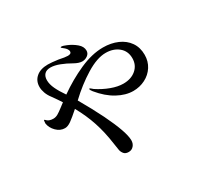

<svg xmlns="http://www.w3.org/2000/svg" viewBox="-168 -1005 1335 1273"><g transform="rotate(-30 500.0 -368.5)"><path d="M889 -460Q889 -410 864 -371Q839 -332 796.5 -310.5Q754 -289 705 -289Q647 -289 585.5 -322.5Q524 -356 470 -422Q457 -438 457 -446Q457 -449 460 -449Q463 -449 470 -443Q477 -437 483 -432Q530 -401 580 -382.5Q630 -364 672 -364Q732 -364 769.5 -396.5Q807 -429 807 -481Q807 -536 768 -568Q729 -600 670 -600Q604 -600 518 -547Q432 -494 353 -419Q408 -324 451 -237Q529 -77 529 -13Q529 12 514 29Q499 46 476 46Q452 46 440.5 32.5Q429 19 425.5 2.5Q422 -14 417 -52Q404 -146 378 -224.5Q352 -303 309 -380Q264 -340 237.5 -321Q211 -302 189 -302Q153 -302 124.5 -330.5Q96 -359 91 -395Q91 -403 93 -415Q93 -416 94 -417.5Q95 -419 96 -419Q98 -419 102 -415Q119 -395 153 -395Q171 -395 188 -404.5Q205 -414 232 -435L249 -448Q264 -459 262 -458Q244 -486 214 -528Q196 -551 187 -576Q178 -601 178 -623Q178 -669 210.5 -697Q243 -725 300 -725Q327 -725 378 -718Q425 -708 445 -708Q472 -708 472 -727Q472 -736 465 -746Q458 -756 449 -763Q446 -766 438.5 -771.5Q431 -777 431 -780Q431 -783 437 -783Q450 -783 475 -772Q511 -757 540 -732.5Q569 -708 569 -677Q569 -655 550.5 -641.5Q532 -628 510 -628Q484 -628 449 -648Q413 -669 374 -684Q335 -699 305 -699Q274 -699 258.5 -682.5Q243 -666 243 -637Q243 -606 260 -570Q277 -534 307 -491Q396 -554 492 -597Q588 -640 673 -640Q734 -640 783.5 -618.5Q833 -597 861 -556.5Q889 -516 889 -460Z"/></g></svg>

Font: Shippori Mincho SemiBold
Style: Regular
Weight: 600
Designer: FONTDASU
Foundry: FONTDASU / Google Inc. / but / Adobe
Version: Version 3.110; ttfautohint (v1.8.3)